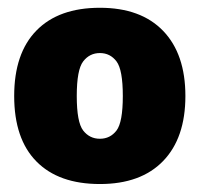

<svg xmlns="http://www.w3.org/2000/svg" viewBox="-20 -770 514 494"><path d="M237 -296.5Q131 -296.5 73.8 -354.5Q16.5 -412.5 16.5 -523Q16.5 -633 73.8 -691.5Q131 -750 237 -750Q342.5 -750 399.8 -690.5Q457 -631 457 -523Q457 -415 399.8 -355.8Q342.5 -296.5 237 -296.5ZM237 -413Q263.5 -413 279.8 -434.2Q296 -455.5 296 -523Q296 -590.5 279.8 -612Q263.5 -633.5 237 -633.5Q210.5 -633.5 194 -612Q177.5 -590.5 177.5 -523Q177.5 -455.5 194 -434.2Q210.5 -413 237 -413Z"/></svg>

Font: Encode Sans Semi Condensed ExtraBold
Style: Regular
Weight: 800
Width: 4
Designer: Multiple Designers
Foundry: Impallari Type
Version: Version 3.000; ttfautohint (v1.8.3) -l 8 -r 50 -G 200 -x 14 